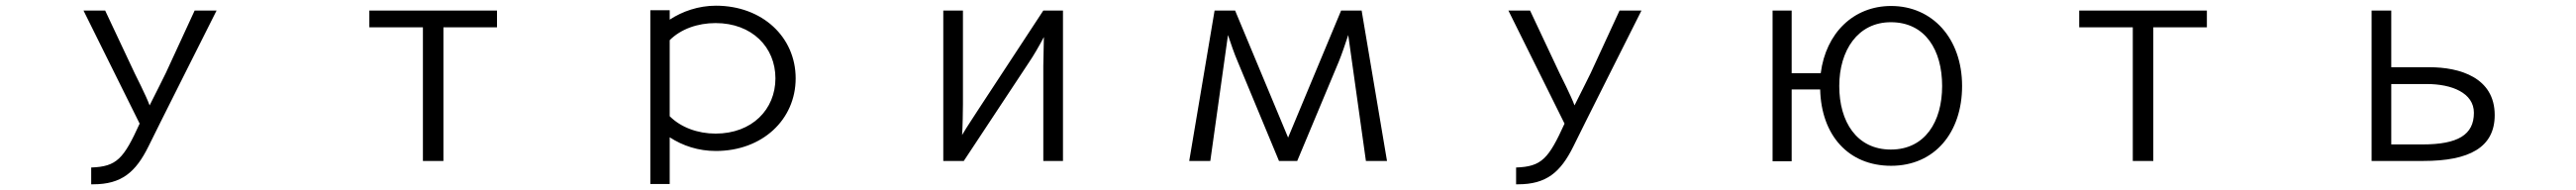

<svg xmlns="http://www.w3.org/2000/svg" viewBox="-20 -535 9040 667"><path d="M307 112C406 112 456 70 501 -21C514 -49 740 -498 740 -498H663L562 -279C562 -279 524 -202 505 -165C495 -194 453 -277 453 -277L349 -498H273L470 -101C414 22 390 50 300 53V112Z M1536 30V-439H1724V-498H1276V-439H1464V30Z M2330 111V-53C2376 -23 2431 -5 2492 -5C2655 -5 2772 -115 2772 -260C2772 -405 2655 -515 2492 -515C2431 -515 2374 -495 2330 -466V-499H2262V111ZM2330 -394C2369 -433 2428 -454 2491 -454C2619 -454 2701 -369 2701 -260C2701 -151 2619 -66 2491 -66C2428 -66 2369 -88 2330 -127Z M3710 30V-498H3641L3414 -152C3399 -128 3374 -92 3356 -61C3358 -87 3359 -150 3359 -170V-498H3290V30H3362L3590 -315C3607 -340 3625 -371 3643 -405L3641 -304V30Z M4847 30 4758 -498H4686L4500 -52L4314 -498H4242L4153 30H4227L4289 -412C4299 -383 4310 -349 4323 -319L4468 30H4532L4678 -319C4689 -346 4700 -379 4711 -412L4773 30Z M5307 112C5406 112 5456 70 5501 -21C5514 -49 5740 -498 5740 -498H5663L5562 -279C5562 -279 5524 -202 5505 -165C5495 -194 5453 -277 5453 -277L5349 -498H5273L5470 -101C5414 22 5390 50 5300 53V112Z M6267 31V-221H6367C6371 -60 6466 47 6616 47C6769 47 6865 -70 6865 -233C6865 -400 6761 -514 6616 -514C6484 -514 6387 -419 6369 -278H6267V-498H6200V31ZM6615 -10C6495 -10 6434 -108 6434 -233C6434 -358 6499 -457 6615 -457C6736 -457 6795 -359 6795 -233C6795 -108 6735 -10 6615 -10Z M7536 30V-439H7724V-498H7276V-439H7464V30Z M8484 30C8644 30 8734 -17 8734 -131C8734 -263 8611 -299 8505 -299H8371V-498H8302V30ZM8371 -28V-240H8496C8583 -240 8661 -209 8661 -139C8661 -62 8605 -28 8481 -28Z"/></svg>

Font: LINE Seed JP App_OTF Regular
Style: Regular
Weight: 400
Designer: LY Corporation & Fontrix & Fontworks
Version: Version 1.002